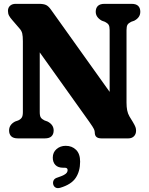

<svg xmlns="http://www.w3.org/2000/svg" viewBox="-20 -720 777 999"><path d="M259.2 -41.3Q259.2 -21.9 248 -10.9Q236.9 0 213.6 0H72.9Q49.6 0 38.4 -10.9Q27.3 -21.9 27.3 -41.3Q27.3 -71.2 58.6 -87.7L75 -93.5Q87.7 -99.4 93.4 -108.5Q99 -117.6 99 -136.5V-505.1Q99 -531.6 95.7 -545.8Q92.4 -559.9 81.6 -571.7L43.9 -615.5Q32.4 -628.4 26.9 -638.9Q21.4 -649.4 21.4 -663.6Q21.4 -680.4 32.5 -690.2Q43.6 -700 61.2 -700H182.9Q206.7 -700 219.7 -693.9Q232.7 -687.7 245.3 -669.6L570.6 -213.8L550.5 -127.8V-563.5Q550.5 -582.5 545.2 -591Q540 -599.4 525.9 -606.5L509.9 -612.3Q478.1 -630 478.1 -658.7Q478.1 -678.2 489.2 -689.1Q500.4 -700 523.7 -700H664.4Q688.2 -700 699.1 -689.1Q710 -678.2 710 -658.7Q710 -628.8 678.6 -612.3L662.3 -606.5Q648.8 -599.8 643.5 -591.4Q638.3 -582.9 638.3 -563.5V-186.2Q638.3 -163.7 641.7 -146.1Q645.2 -128.5 653.5 -114.3L671.2 -85.3Q681.8 -67.4 684.9 -58.6Q688 -49.8 688 -40.1Q688 -22.1 677 -11Q666 0 647.9 0H507.5Q473.2 0 473.2 -30Q473.2 -38.6 468.9 -48.2Q464.5 -57.8 444.3 -86.5L145.3 -505.6L186.8 -559.8V-136.5Q186.8 -117.2 192.3 -108.7Q197.8 -100.2 211.4 -93.5L227.4 -87.7Q259.2 -71.2 259.2 -41.3ZM308.6 152.7Q281.7 152.7 268.2 138.4Q254.6 124.2 254.6 100Q254.6 72.7 274.2 55.7Q293.8 38.7 322 38.7Q354.6 38.7 375.7 59.5Q396.9 80.2 396.9 121.1Q396.9 171 373.9 205.5Q350.9 240 293.4 257Q278 261.3 268.6 255.5Q259.1 249.8 256.6 237.9Q254.4 226.8 259.6 217.3Q264.7 207.9 279.3 203.7Q301.2 196.4 312.6 190.3Q323.9 184.2 327.9 177.9Q331.8 171.7 331.8 165Q331.8 152.7 317.2 152.7Z"/></svg>

Font: Fraunces 144pt S100 Black
Style: Regular
Weight: 900
Version: Version 1.000